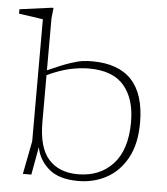

<svg xmlns="http://www.w3.org/2000/svg" viewBox="-57 -790 739 848"><g transform="rotate(5 312.5 -366.0)"><path d="M571 -269.5Q571 -176.5 537.2 -114.2Q503.5 -52 446.8 -21Q390 10 320.5 10Q235 10 190 -29Q145 -68 135 -124L112.5 0H75L103.5 -147V-688L-3.5 -703.5V-723L137.5 -742H146L141 -695.5V-465Q204.5 -493.5 239.8 -505.2Q275 -517 295.8 -519.5Q316.5 -522 336.5 -522Q571 -522 571 -269.5ZM141 -235.5Q141 -122 187.2 -70.8Q233.5 -19.5 316.5 -19.5Q414 -19.5 472.5 -83.2Q531 -147 531 -269.5Q531 -372.5 481.2 -430.8Q431.5 -489 325.5 -489Q284.5 -489 239.5 -478.8Q194.5 -468.5 141 -443.5Z"/></g></svg>

Font: Newsreader Caption ExtraLight
Style: Regular
Weight: 275
Designer: Hugues Gentile
Foundry: Production Type
Version: Version 1.001